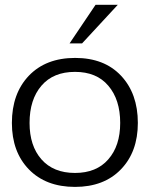

<svg xmlns="http://www.w3.org/2000/svg" viewBox="-20 -749 647 780"><path d="M284.7 10.3C363.3 10.3 425.8 -13.7 471.2 -61C517.1 -108.4 540 -171.4 540 -249.5C540 -329.1 517.1 -393.1 471.7 -441.4C426.3 -489.7 364.3 -513.7 285.2 -513.7C206.1 -513.7 143.6 -489.7 97.2 -441.4C51.3 -393.1 28.3 -329.1 28.3 -249.5C28.3 -171.4 51.3 -108.4 97.2 -61C143.1 -13.7 205.6 10.3 284.7 10.3ZM284.7 -46.4C226.1 -46.4 180.7 -64.9 148.4 -101.6C116.2 -138.2 100.1 -187.5 100.1 -249.5C100.1 -313 116.2 -363.3 148.4 -400.9C180.7 -438.5 226.1 -457 284.7 -457C342.8 -457 388.2 -438.5 419.9 -400.9C452.1 -363.3 468.3 -313 468.3 -249.5C468.3 -187.5 452.1 -138.2 419.9 -101.6C388.2 -64.9 342.8 -46.4 284.7 -46.4ZM313.5 -572.8 458.5 -729.5H368.2L262.7 -572.8Z"/></svg>

Font: Ride Light
Style: Regular
Weight: 300
Version: Version 3.000